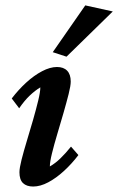

<svg xmlns="http://www.w3.org/2000/svg" viewBox="-20 -681 436 709"><path d="M102.5 7.8Q78.1 7.8 64.9 -4.9Q51.8 -17.6 51.8 -44.9Q51.8 -60.5 59.6 -91.3Q67.4 -122.1 79.1 -160.6Q90.8 -199.2 102.1 -238.3Q113.3 -277.3 121.1 -309.6Q128.9 -341.8 128.9 -358.4Q109.4 -346.7 89.8 -328.1Q70.3 -309.6 50.8 -281.2L23.4 -317.4Q47.9 -349.6 76.7 -376Q105.5 -402.3 135.3 -418Q165 -433.6 190.4 -433.6Q214.8 -433.6 228 -419.9Q241.2 -406.2 241.2 -379.9Q241.2 -364.3 233.4 -333.5Q225.6 -302.7 214.4 -263.7Q203.1 -224.6 191.4 -185.5Q179.7 -146.5 171.9 -114.7Q164.1 -83 164.1 -66.4Q184.6 -78.1 203.6 -96.7Q222.7 -115.2 242.2 -139.6L269.5 -108.4Q245.1 -76.2 216.3 -49.8Q187.5 -23.4 158.2 -7.8Q128.9 7.8 102.5 7.8ZM225.6 -471.7 174.8 -488.3 294.9 -661.1 396.5 -638.7Z"/></svg>

Font: Crimson Pro SemiBold
Style: Italic
Weight: 600
Italic angle: -12°
Designer: Jacques Le Bailly
Foundry: Baron von Fonthausen
Version: Version 1.003